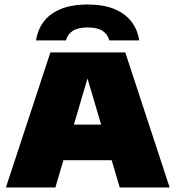

<svg xmlns="http://www.w3.org/2000/svg" viewBox="-20 -826 774 846"><path d="M6 0 202 -595H532L727.5 0H507.5L356 -512.5H375L224 0ZM201 -120 250.5 -277H482L531 -120ZM139 -648Q145.5 -694 171.8 -729.5Q198 -765 246 -785.5Q294 -806 366 -806Q438 -806 485.8 -785.5Q533.5 -765 560 -729.5Q586.5 -694 593.5 -648H461.5Q455 -674.5 432.2 -689.8Q409.5 -705 366 -705Q323 -705 300.2 -689.8Q277.5 -674.5 270.5 -648Z"/></svg>

Font: Encode Sans SC SemiExpanded Black
Style: Regular
Weight: 900
Width: 6
Designer: Multiple Designers
Foundry: Impallari Type
Version: Version 3.002